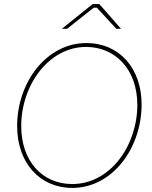

<svg xmlns="http://www.w3.org/2000/svg" viewBox="-20 -916 746 941"><path d="M334 5C532 5 674 -191 674 -404C674 -579 567 -705 403 -705C210 -705 64 -515 64 -298C64 -118 175 5 334 5ZM334 -14C186 -14 84 -128 84 -298C84 -499 219 -686 402 -686C543 -686 653 -578 653 -402C653 -202 520 -14 334 -14ZM283 -775H309L439 -878H455L550 -775H573L467 -896H434Z"/></svg>

Font: Fixel Text 20240404 Thin
Style: Italic
Weight: 100
Width: 4
Italic angle: -10°
Designer: AlfaBravo + MacPaw
Foundry: Kyrylo Tkachov, Marchela Mozhyna, Serhii Makarenko, Maria Weinstein, Zakhar Kryvoshyya
Version: Version 1.211;Glyphs 3.2 (3225)